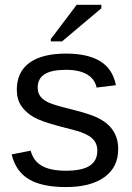

<svg xmlns="http://www.w3.org/2000/svg" viewBox="-20 -756 540 786"><path d="M463.9 -146C463.9 -166.2 460.6 -184.2 454.1 -200C447.6 -215.7 438.4 -229.7 426.5 -241.7C414.6 -253.7 398.4 -264.7 377.9 -274.7C357.4 -284.6 323.9 -295.4 277.3 -307.1C228.2 -319.2 196 -328.6 180.7 -335.4C165.4 -342.3 153.8 -350.6 146 -360.4C138.2 -370.1 134.3 -382.5 134.3 -397.5C134.3 -421.9 143.7 -440.1 162.6 -452.1C181.5 -464.2 210.8 -470.2 250.5 -470.2C286.3 -470.2 314.9 -463.9 336.2 -451.4C357.5 -438.9 370.6 -420.9 375.5 -397.5L454.6 -407.2C445.5 -452.5 423.7 -485.4 389.4 -505.9C355.1 -526.4 308.8 -536.6 250.5 -536.6C184.7 -536.6 134.7 -524 100.3 -498.8C66 -473.6 48.8 -436.8 48.8 -388.7C48.8 -362.6 54.9 -340.7 66.9 -322.8C78.9 -304.9 95.6 -289.6 116.9 -277.1C138.3 -264.6 174.2 -251.8 224.6 -238.8L287.6 -222.2C319.5 -213.7 342.6 -203 356.9 -189.9C371.3 -176.9 378.4 -160 378.4 -139.2C378.4 -111.8 368.1 -91.3 347.4 -77.6C326.7 -64 294.1 -57.1 249.5 -57.1C207.8 -57.1 175.3 -63.7 151.9 -76.9C128.4 -90.1 113 -110.8 105.5 -139.2L27.8 -124C38.6 -78.1 61.8 -44.4 97.4 -22.7C133.1 -1.1 183.8 9.8 249.5 9.8C317.2 9.8 369.9 -3.7 407.5 -30.8C445.1 -57.8 463.9 -96.2 463.9 -146ZM188 -586.4H233.9L395 -722.2V-736.3H293.9L188 -596.2Z"/></svg>

Font: Arimo
Style: Regular
Weight: 400
Designer: Steve Matteson
Foundry: Monotype Imaging Inc.
Version: Version 1.32